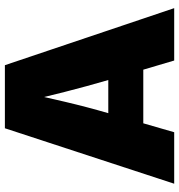

<svg xmlns="http://www.w3.org/2000/svg" viewBox="8 -776 768 825"><g transform="rotate(-90 392.5 -364.0)"><path d="M15.1 0 253.4 -727.5H524.4L769.5 0H544.4L460.9 -282.2Q434.1 -374 409.7 -469.7Q385.3 -565.4 363.3 -663.1H411.6Q389.6 -565.4 367.2 -469.7Q344.7 -374 317.9 -282.2L236.3 0ZM192.4 -132.8V-283.2H592.8V-132.8Z"/></g></svg>

Font: Inter 20pt Black
Style: Regular
Weight: 900
Version: Version 4.001;git-66647c0bb